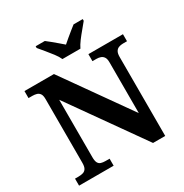

<svg xmlns="http://www.w3.org/2000/svg" viewBox="-207 -1093 1203 1255"><g transform="rotate(-30 394.0 -465.5)"><path d="M28.1 0V-53H52.7Q72.8 -53 88.4 -57.4Q104 -61.9 112.7 -75.9Q121.4 -90 121.4 -118.1V-599.9Q121.4 -627 112.5 -639.8Q103.6 -652.6 89.2 -656.8Q74.7 -661 58 -661H28.1V-714H250.6L603.4 -215.5V-599.9Q603.4 -624.7 594.8 -637.8Q586.2 -650.8 572.3 -655.9Q558.4 -661 541.1 -661H510.7V-714H771.5V-661H741.1Q723.2 -661 708.8 -655.4Q694.5 -649.8 686.4 -636Q678.3 -622.1 678.3 -595.9V0H586.4L196.3 -551.1V-118.1Q196.3 -90 203.5 -75.9Q210.8 -61.9 225.1 -57.4Q239.5 -53 258.6 -53H289V0ZM347.7 -771Q337.7 -794 317.4 -820.5Q297.1 -847 275.5 -873Q253.9 -899 237.9 -918V-931H307Q321.4 -920.6 340.7 -904.2Q360 -887.8 380 -871.3Q400 -854.8 415 -841.2Q430 -854.8 450.1 -871.3Q470.1 -887.8 490.2 -904.2Q510.2 -920.6 524 -931H593.2V-918Q578.2 -899 556.1 -873Q534 -847 514.1 -820.5Q494.3 -794 483.3 -771Z"/></g></svg>

Font: Noto Serif Gurmukhi
Style: Regular
Weight: 400
Designer: Vaibhav Singh and the Monotype Design Team
Foundry: Monotype Imaging Inc.
Version: Version 2.003